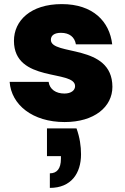

<svg xmlns="http://www.w3.org/2000/svg" viewBox="-20 -588 608 936"><path d="M295 7C440 7 528 -67 528 -165C527 -378 228 -314 228 -394C228 -415 245 -428 277 -428C319 -428 344 -407 350 -372H527C514 -483 434 -568 281 -568C129 -568 48 -487 48 -389C48 -183 346 -250 346 -168C346 -148 327 -132 294 -132C253 -132 222 -152 217 -189H27C35 -77 139 7 295 7ZM209 38V173H277V186C277 235 257 257 223 257V328C327 328 375 257 375 164C375 125 369 82 353 38Z"/></svg>

Font: Poppins STUK1
Style: Regular
Weight: 400
Designer: Jonny Pinhorn (original), Sammy Jo Hughes (modified version)
Foundry: Type Mafia
Version: Version 1.002;hotconv 1.0.109;makeotfexe 2.5.65596